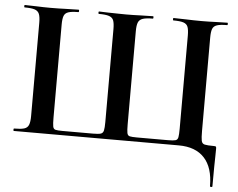

<svg xmlns="http://www.w3.org/2000/svg" viewBox="-55 -692 1178 949"><g transform="rotate(5 534.0 -217.0)"><path d="M849 0H30Q28 0 28 -6Q28 -12 30 -12Q64 -12 80.5 -17Q97 -22 103 -37Q109 -52 109 -81V-544Q109 -573 103 -587.5Q97 -602 80.5 -607.5Q64 -613 30 -613Q28 -613 28 -619Q28 -625 30 -625Q56 -625 89 -623.5Q122 -622 158 -622Q199 -622 234 -623.5Q269 -625 297 -625Q300 -625 300 -619Q300 -613 297 -613Q264 -613 247.5 -607.5Q231 -602 225.5 -587.5Q220 -573 220 -544V-83Q220 -52 222.5 -39Q225 -26 235.5 -23.5Q246 -21 270 -21H422Q448 -21 459.5 -24.5Q471 -28 474 -41.5Q477 -55 477 -83V-544Q477 -573 471.5 -587.5Q466 -602 449 -607.5Q432 -613 399 -613Q396 -613 396 -619Q396 -625 399 -625Q416 -624 443 -623.5Q470 -623 495.5 -622.5Q521 -622 533 -622Q570 -622 604.5 -623.5Q639 -625 667 -625Q669 -625 669 -619Q669 -613 667 -613Q634 -613 617 -607.5Q600 -602 594 -587.5Q588 -573 588 -544V-83Q588 -52 590.5 -39Q593 -26 603.5 -23.5Q614 -21 639 -21H791Q819 -21 830 -24Q841 -27 843.5 -40Q846 -53 846 -83V-544Q846 -573 840.5 -587.5Q835 -602 818.5 -607.5Q802 -613 768 -613Q766 -613 766 -619Q766 -625 768 -625Q797 -625 832 -623.5Q867 -622 908 -622Q944 -622 976.5 -623.5Q1009 -625 1035 -625Q1038 -625 1038 -619Q1038 -613 1035 -613Q1002 -613 985 -607.5Q968 -602 962.5 -587.5Q957 -573 957 -544V-81Q957 -47 960 -32.5Q963 -18 976.5 -15Q990 -12 1021 -12Q1030 -12 1032 -10Q1034 -8 1034 0Q1034 17 1033.5 37Q1033 57 1032.5 91.5Q1032 126 1032 187Q1032 191 1026 191Q1020 191 1020 187Q1020 95 976 47.5Q932 0 849 0Z"/></g></svg>

Font: Cormorant
Style: Bold
Weight: 700
Designer: Christian Thalmann (Catharsis Fonts)
Foundry: Catharsis Fonts
Version: Version 4.000